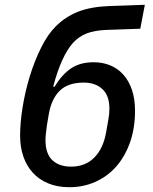

<svg xmlns="http://www.w3.org/2000/svg" viewBox="-20 -770 640 802"><path d="M270 12Q220 12 181.5 -4Q143 -20 117 -48.5Q91 -77 77.5 -116.5Q64 -156 64 -203Q64 -257 74.5 -322.5Q85 -388 104.5 -451.5Q124 -515 151.5 -570.5Q179 -626 213 -660Q253 -700 306 -721Q359 -742 440 -745L585 -750L566 -650L423 -645Q375 -643 342.5 -630.5Q310 -618 286 -592Q237 -539 202 -408H208Q239 -459 277 -484.5Q315 -510 371 -510Q409 -510 440.5 -497Q472 -484 495 -458.5Q518 -433 531 -395Q544 -357 544 -308Q544 -234 523 -175Q502 -116 465.5 -74.5Q429 -33 378.5 -10.5Q328 12 270 12ZM277 -74Q336 -74 373.5 -111.5Q411 -149 423 -216L433 -273Q435 -283 436 -294.5Q437 -306 437 -316Q437 -371 407.5 -398Q378 -425 330 -425Q264 -425 229.5 -391Q195 -357 184 -294L176 -247Q174 -232 172 -214.5Q170 -197 170 -185Q170 -128 198.5 -101Q227 -74 277 -74Z"/></svg>

Font: IBM Plex Mono Medium
Style: Italic
Weight: 500
Italic angle: -9°
Monospace: yes
Designer: Mike Abbink, Paul van der Laan, Pieter van Rosmalen
Foundry: Bold Monday
Version: Version 2.3